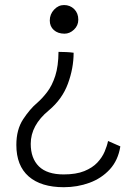

<svg xmlns="http://www.w3.org/2000/svg" viewBox="-20 -572 558 781"><path d="M240.5 -551.5Q265 -551.5 281.8 -535Q298.5 -518.5 298.5 -492Q298.5 -468 281 -451.5Q263.5 -435 242.5 -435Q215.5 -435 199 -449.8Q182.5 -464.5 182.5 -488.5Q182.5 -514 200 -532.8Q217.5 -551.5 240.5 -551.5ZM218 -361Q233 -361 249.2 -360.2Q265.5 -359.5 279.5 -357.5Q279.5 -294.5 256.2 -231.5Q233 -168.5 178.5 -123Q105 -62.5 105 13Q105 72 138.2 104.8Q171.5 137.5 239 137.5Q289.5 137.5 322.8 124Q356 110.5 375.8 89.5Q395.5 68.5 405.5 45Q415.5 21.5 419.5 1.5L469.5 23.5Q460.5 80 426.8 116.8Q393 153.5 344 171.5Q295 189.5 239.5 189.5Q147 189.5 96.8 145.8Q46.5 102 46.5 17.5Q46.5 -45 74.2 -87Q102 -129 130.5 -153Q152 -171.5 172 -197.8Q192 -224 204.8 -263.5Q217.5 -303 218 -361Z"/></svg>

Font: Grandstander ExtraLight
Style: Regular
Weight: 200
Designer: Tyler Finck
Foundry: Etcetera Type Co
Version: Version 1.200; ttfautohint (v1.8.3)